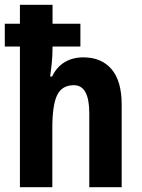

<svg xmlns="http://www.w3.org/2000/svg" viewBox="-22 -831 590 800"><path d="M197 -811V-732H313V-637H197Q197 -599 193.5 -565.5Q190 -532 187 -512H195Q214 -552 247.5 -572Q281 -592 325 -592Q401 -592 443 -542.5Q485 -493 485 -395V-51H350V-359Q350 -476 286 -476Q236 -476 216 -434.5Q196 -393 196 -298V-51H61V-637H-2V-732H61V-811Z"/></svg>

Font: Noto Sans Tamil UI Condensed
Style: Bold
Weight: 700
Width: 3
Designer: Jelle Bosma - Monotype Design Team
Foundry: Monotype Imaging Inc.
Version: Version 2.004; ttfautohint (v1.8.4.7-5d5b)